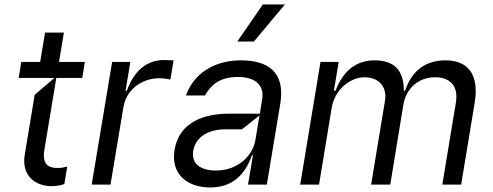

<svg xmlns="http://www.w3.org/2000/svg" viewBox="-20 -821 2191 854"><path d="M345.9 -474.4 357.2 -545.5H242.5L264.2 -676.1H180.4L158.7 -545.5H74.6L63.2 -474.4H222.3L134.2 -399.1L90.2 -133.5C74.2 -38.4 138.5 7.1 209.5 7.1C233.7 7.1 258.5 1.4 266.3 -2.8L279.1 -80.3C262.1 -76 254.6 -73.9 236.5 -73.9C199.2 -73.9 165.8 -85.2 177.6 -156.2L230.5 -474.4Z M471.6 0 529.1 -345.2C540.8 -419 608 -473 688.2 -473C709.9 -473 732.2 -468.8 737.9 -467.3L752.1 -552.6C742.5 -553.3 720.5 -554 708.8 -554C642.8 -554 579.9 -517 544 -416.9H538.4L559.7 -545.5H478.7L387.8 0Z M1109.4 -636.4 1247.2 -801.1H1149.1L1035.5 -636.4ZM914.8 12.8C1009.6 12.8 1067.8 -38.4 1100.9 -130.7H1105.1L1083.1 0H1166.9L1226.6 -359.4C1250 -500.7 1172.2 -552.6 1050.4 -552.6C956.3 -552.6 849.4 -512.4 806.8 -396.3H891.3C916.5 -438.9 952.4 -478.7 1038.4 -478.7C1120.7 -478.7 1155.5 -437.5 1146.3 -380.7L1135.7 -315.3H995C892.4 -315.3 777 -279.8 756.4 -154.8C738.6 -48.3 810.7 12.8 914.8 12.8ZM940.3 -62.5C872.9 -62.5 829.5 -92.3 839.5 -150.6C849.8 -214.5 912.6 -245.7 978.7 -245.7H1056.1L1134.2 -307.5L1115.8 -197.4C1104.4 -129.3 1039.1 -62.5 940.3 -62.5Z M1399.1 0 1455.3 -340.9C1468 -420.8 1535.9 -477.3 1601.6 -477.3C1664.8 -477.3 1702.1 -435.7 1692.5 -373.6L1630.7 0H1715.9L1774.1 -355.1C1785.9 -425.4 1838.4 -477.3 1915.5 -477.3C1974.8 -477.3 2020.6 -445.7 2007.8 -365.1L1947.4 0H2031.2L2091.6 -365.1C2112.2 -493.3 2058.9 -552.6 1961.6 -552.6C1883.5 -552.6 1814.6 -516.7 1782 -417.6H1776.3C1776.6 -512.1 1728.7 -552.6 1646.3 -552.6C1575.3 -552.6 1511.4 -518.5 1472.3 -417.6H1465.2L1486.5 -545.5H1405.5L1315.3 0Z"/></svg>

Font: Riot Sans 2.0
Style: Italic
Weight: 400
Italic angle: -9.39999°
Designer: Rasmus Andersson
Foundry: rsms
Version: Version 3.006;hotconv 1.0.109;makeotfexe 2.5.65596